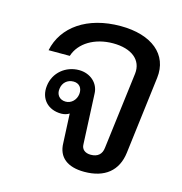

<svg xmlns="http://www.w3.org/2000/svg" viewBox="-97 -714 772 814"><g transform="rotate(15 289.0 -307.5)"><path d="M344 11C434 11 488 -33 498 -114L540 -454C553 -559 471 -626 334 -626C188 -626 87 -555 65 -448H158C177 -508 242 -547 322 -547C404 -547 452 -508 445 -447L403 -110C400 -82 383 -66 352 -66C327 -66 311 -79 311 -101L301 -320C300 -366 262 -400 212 -400C155 -400 104 -361 97 -300C90 -243 127 -202 186 -202C199 -202 213 -206 221 -212L227 -84C228 -22 270 11 344 11ZM152 -302C155 -329 175 -347 202 -347C227 -347 242 -329 239 -302C236 -276 216 -256 191 -256C164 -256 148 -276 152 -302Z"/></g></svg>

Font: TPK Tissa Web Medium
Style: Italic
Weight: 500
Italic angle: -7°
Designer: Jacques Le Bailly, Suppakit Chalermlarp | Katatrad Co.,Ltd.
Foundry: Jacques Le Bailly, Cadson Demak Co.,Ltd.
Version: Version 5.000;Glyphs 3.1.2 (3151)